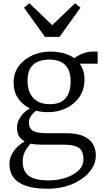

<svg xmlns="http://www.w3.org/2000/svg" viewBox="-20 -886 633 1176"><path d="M274 270Q209 270 163.8 259Q118.5 248 90.8 228Q63 208 50.5 180.5Q38 153 38 120Q38 87.5 52 60.2Q66 33 87.5 12.5Q109 -8 131 -20Q108.5 -32 96.2 -52.5Q84 -73 84 -103Q84 -128.5 95.2 -151.5Q106.5 -174.5 124.5 -192.8Q142.5 -211 163.5 -222Q118 -244 90.8 -283.8Q63.5 -323.5 63.5 -379Q63.5 -440 96.2 -482.8Q129 -525.5 180.2 -547.8Q231.5 -570 286.5 -570Q330 -570 368.5 -560Q407 -550 435.5 -529Q442.5 -535.5 459.2 -545.2Q476 -555 499.2 -562.5Q522.5 -570 549.5 -570H578V-496H468.5Q477.5 -483.5 484 -468.5Q490.5 -453.5 494 -436Q497.5 -418.5 497.5 -399Q497.5 -338.5 467.2 -293.5Q437 -248.5 386.5 -223.8Q336 -199 275.5 -199Q255.5 -199 236.8 -201.2Q218 -203.5 200.5 -208Q182.5 -194 169.8 -175.5Q157 -157 157 -138Q157 -99 182 -84.5Q207 -70 267 -70H385Q449 -70 489.2 -53Q529.5 -36 548.2 -5.2Q567 25.5 567 67Q567 108 544.5 144.5Q522 181 482 209.2Q442 237.5 388.8 253.8Q335.5 270 274 270ZM279 219Q332 219 380.5 203.5Q429 188 460 159.2Q491 130.5 491 90Q491 62 482 41.8Q473 21.5 446 10.8Q419 0 365 0H241Q221 0 202.5 -1.2Q184 -2.5 168 -6Q148 13.5 133.5 41Q119 68.5 119 104Q119 140 133.5 165.8Q148 191.5 182.8 205.2Q217.5 219 279 219ZM285.5 -248Q351 -248 381.8 -284Q412.5 -320 412.5 -388Q412.5 -434.5 397.2 -463.8Q382 -493 352.5 -507Q323 -521 280.5 -521Q244 -521 214 -509.2Q184 -497.5 166.2 -469Q148.5 -440.5 148.5 -390Q148.5 -350.5 162.5 -318.2Q176.5 -286 206.8 -267Q237 -248 285.5 -248ZM160 -866 300 -732 440 -866 473 -839 344.5 -660H255.5L127 -839Z"/></svg>

Font: Merriweather 7pt Light
Style: Regular
Weight: 300
Designer: Eben Sorkin
Foundry: Eben Sorkin
Version: Version 2.200;gftools[0.9.31]